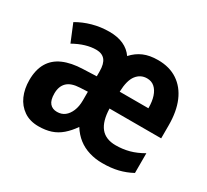

<svg xmlns="http://www.w3.org/2000/svg" viewBox="-118 -737 998 927"><g transform="rotate(30 381.0 -273.5)"><path d="M524 -556Q588 -556 633 -526Q678 -496 701.5 -441Q725 -386 725 -309V-236H437Q439 -166 467 -131.5Q495 -97 551 -97Q590 -97 625.5 -106.5Q661 -116 699 -138V-28Q664 -9 625.5 0.5Q587 10 537 10Q500 10 465 -0.5Q430 -11 402.5 -32.5Q375 -54 355 -86Q333 -54 307.5 -32Q282 -10 251.5 0Q221 10 182 10Q134 10 100.5 -13Q67 -36 50 -74.5Q33 -113 33 -162Q33 -219 55.5 -257.5Q78 -296 122.5 -315.5Q167 -335 231 -337L306 -340V-368Q306 -410 289.5 -430Q273 -450 240 -450Q212 -450 181.5 -441Q151 -432 117 -413L77 -510Q114 -532 159 -544.5Q204 -557 252 -557Q298 -557 331 -542Q364 -527 384 -498Q410 -527 443.5 -541.5Q477 -556 524 -556ZM264 -252Q215 -250 192.5 -228Q170 -206 170 -166Q170 -129 184.5 -112Q199 -95 225 -95Q250 -95 267.5 -108.5Q285 -122 295.5 -147Q306 -172 306 -206V-254ZM522 -453Q486 -453 463.5 -424Q441 -395 439 -331H599Q599 -369 590 -396Q581 -423 564 -438Q547 -453 522 -453Z"/></g></svg>

Font: Noto Sans Condensed
Style: Regular
Weight: 400
Width: 3
Version: Version 2.013